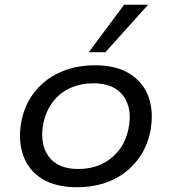

<svg xmlns="http://www.w3.org/2000/svg" viewBox="-20 -780 724 809"><path d="M305 9Q214 9 156.5 -27Q99 -63 77 -127.5Q55 -192 71 -274Q83 -329 111 -372Q139 -415 179.5 -444.5Q220 -474 270.5 -489.5Q321 -505 380 -505Q470 -505 527 -469Q584 -433 606.5 -370Q629 -307 613 -224Q601 -168 573 -125Q545 -82 505 -52Q465 -22 414.5 -6.5Q364 9 305 9ZM309 -68Q364 -68 407 -88Q450 -108 480 -145.5Q510 -183 521 -236Q539 -322 500 -375.5Q461 -429 373 -429Q321 -429 277 -409.5Q233 -390 204 -352.5Q175 -315 163 -262Q146 -175 184.5 -121.5Q223 -68 309 -68ZM354 -560 503 -760H604L424 -560Z"/></svg>

Font: Nunito Sans 7pt SemiExpanded
Style: Italic
Weight: 400
Width: 6
Italic angle: -9°
Designer: Vernon Adams
Foundry: Vernon Adams
Version: Version 3.101;gftools[0.9.27]